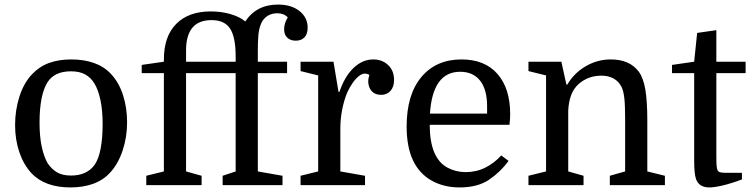

<svg xmlns="http://www.w3.org/2000/svg" viewBox="-20 -810 3292 840"><path d="M536 -275Q536 -210 516.5 -151.5Q497 -93 462 -55Q432 -22 388 -6Q344 10 288 10Q233 10 190 -5.5Q147 -21 117 -53Q83 -90 64.5 -144.5Q46 -199 46 -263Q46 -328 65 -387.5Q84 -447 120 -485Q152 -519 194.5 -534.5Q237 -550 292 -550Q347 -550 391 -534.5Q435 -519 465 -487Q500 -450 518 -394.5Q536 -339 536 -275ZM153 -274Q153 -213 162.5 -168.5Q172 -124 189 -95Q206 -70 229.5 -56Q253 -42 291 -42Q360 -42 394 -89Q412 -115 420.5 -161Q429 -207 429 -267Q429 -327 419.5 -372Q410 -417 393 -445Q377 -471 352.5 -484.5Q328 -498 290 -498Q220 -498 189 -452Q153 -396 153 -274Z M600 -490V-526L697 -540V-550Q697 -651 751 -705.5Q805 -760 902 -760Q949 -760 989.5 -748Q1030 -736 1053 -716Q1102 -790 1196 -790Q1255 -790 1290.5 -761.5Q1326 -733 1326 -689Q1326 -661 1312 -646.5Q1298 -632 1274 -632Q1251 -632 1237 -645Q1223 -658 1223 -682Q1223 -708 1239 -734Q1222 -752 1193 -752Q1182 -752 1172 -749.5Q1162 -747 1153 -742Q1131 -729 1121.5 -705Q1112 -681 1110 -651Q1108 -621 1108 -590V-540H1236V-490H1108V-60L1216 -41V0H954V-41L1011 -60V-490H794V-60L862 -41V0H620V-41L697 -60V-490ZM1011 -540V-563Q1011 -648 986.5 -685Q962 -722 906 -722Q849 -722 821.5 -688.5Q794 -655 794 -590V-540Z M1596 -482Q1592 -485 1586.5 -486.5Q1581 -488 1576 -488Q1564 -488 1550 -477Q1536 -466 1523 -447.5Q1510 -429 1499 -405Q1485 -371 1477 -330.5Q1469 -290 1469 -247V-60L1577 -41V0H1295V-41L1372 -60V-480L1295 -499V-540H1439L1461 -408H1465Q1488 -476 1527 -513Q1566 -550 1613 -550Q1652 -550 1678 -525.5Q1704 -501 1704 -460Q1704 -430 1688.5 -412.5Q1673 -395 1647 -395Q1621 -395 1606 -411.5Q1591 -428 1591 -455Q1591 -461 1592 -466.5Q1593 -472 1596 -482Z M2209 -264H1860Q1860 -191 1880 -143Q1900 -97 1937 -77Q1974 -57 2017 -57Q2064 -57 2103 -76.5Q2142 -96 2173 -130L2205 -106Q2170 -58 2120 -24Q2070 10 1991 10Q1922 10 1869 -19.5Q1816 -49 1788 -106Q1773 -137 1766 -175Q1759 -213 1759 -256Q1759 -396 1823.5 -473Q1888 -550 1999 -550Q2101 -550 2156.5 -486.5Q2212 -423 2212 -311Q2212 -301 2211.5 -292.5Q2211 -284 2209 -264ZM1993 -496Q1873 -496 1861 -313H2111V-346Q2111 -418 2080.5 -457Q2050 -496 1993 -496Z M2369 -60V-480L2292 -499V-540H2436L2458 -440H2462Q2492 -491 2543 -520.5Q2594 -550 2652 -550Q2735 -550 2775 -496Q2795 -468 2803.5 -417.5Q2812 -367 2812 -281V-60L2889 -41V0H2648V-41L2715 -60V-283Q2715 -348 2711.5 -380Q2708 -412 2699 -430Q2687 -454 2664.5 -466.5Q2642 -479 2611 -479Q2553 -479 2511 -442Q2470 -405 2466 -327V-60L2533 -41V0H2292V-41Z M2920 -490V-526L3017 -540L3030 -666L3114 -678V-540H3242V-490H3114V-133Q3114 -99 3115 -86.5Q3116 -74 3119 -66Q3122 -59 3130 -56.5Q3138 -54 3156 -54H3226V-25Q3178 -7 3141.5 1.5Q3105 10 3083 10Q3038 10 3025 -27Q3021 -39 3019 -58Q3017 -77 3017 -114V-490Z"/></svg>

Font: Domine
Style: Regular
Weight: 400
Designer: Pablo Impallari, Rodrigo Fuenzalida, Brenda Gallo
Foundry: Pablo Impallari, Rodrigo Fuenzalida, Brenda Gallo
Version: Version 2.000;September 19, 2022;FontCreator 14.0.0.2877 64-